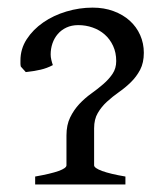

<svg xmlns="http://www.w3.org/2000/svg" viewBox="-20 -489 440 509"><path d="M73.2 0V-21Q156.2 -35.6 156.2 -50.8V-129.9Q156.2 -157.7 166 -177.7Q175.8 -197.8 190.4 -213.4Q205.1 -229 222.2 -241.2Q239.3 -253.4 253.9 -266.1Q268.6 -278.8 278.3 -293.2Q288.1 -307.6 288.1 -327.1Q288.1 -349.6 279.8 -367.4Q271.5 -385.3 257.6 -397.5Q243.7 -409.7 225.6 -416Q207.5 -422.4 187.5 -422.4Q169.9 -422.4 156.2 -416Q142.6 -409.7 133.3 -398.9Q124 -388.2 119.1 -374Q114.3 -359.9 114.3 -344.7Q114.3 -337.9 116 -330.6Q117.7 -323.2 120.1 -316.4Q104.5 -308.1 87.4 -304.2Q70.3 -300.3 48.3 -297.9L35.2 -312.5Q34.2 -316.4 34.2 -320.3V-328.6Q34.2 -359.4 50.8 -385Q67.4 -410.6 94.5 -429.4Q121.6 -448.2 156 -458.5Q190.4 -468.8 225.6 -468.8Q255.9 -468.8 281 -459.5Q306.2 -450.2 324 -434.1Q341.8 -418 351.6 -396Q361.3 -374 361.3 -349.1Q361.3 -322.8 351.6 -304.2Q341.8 -285.6 327.1 -271.2Q312.5 -256.8 295.4 -244.9Q278.3 -232.9 263.7 -219.5Q249 -206.1 239.3 -189.5Q229.5 -172.9 229.5 -148.9V-50.8Q229.5 -43.5 251 -35.6Q272.5 -27.8 312.5 -21V0Z"/></svg>

Font: Gentium Plus APac
Style: Regular
Weight: 400
Designer: J. Victor Gaultney, Annie Olsen, Iska Routamaa, Becca Hirsbrunner
Foundry: SIL International
Version: Version 5.000